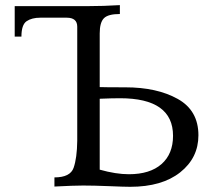

<svg xmlns="http://www.w3.org/2000/svg" viewBox="-20 -717 834 739"><path d="M476.1 -46.4Q557.1 -46.4 601.6 -85.4Q646 -124.5 646 -194.3Q646 -338.9 441.9 -338.9Q411.1 -338.9 363.8 -336.9V-64Q426.3 -46.4 476.1 -46.4ZM481 2Q459 2 399.7 -0.5Q340.3 -2.9 299.8 -2.9Q264.6 -2.9 189.5 1V-34.2Q250.5 -34.2 263.4 -71.3Q276.4 -108.4 277.3 -174.8V-614.3Q277.3 -648.9 236.8 -648.9H135.3Q102.1 -648.9 82.3 -635.3Q62.5 -621.6 62.5 -576.2H36.6V-693.4H317.4Q378.4 -693.4 441.4 -697.3V-663.1Q396 -663.1 379.9 -646.7Q363.8 -630.4 363.8 -588.4V-381.8Q385.7 -380.9 462.4 -380.9Q584 -380.9 663.8 -336.4Q743.7 -292 743.7 -196.3Q743.7 -109.4 673.6 -53.7Q603.5 2 481 2Z"/></svg>

Font: Kelvinch
Style: Regular
Weight: 400
Designer: Paul James MIller
Foundry: High-Logic / Made with FontCreator
Version: Version 3.30 September 23, 2016